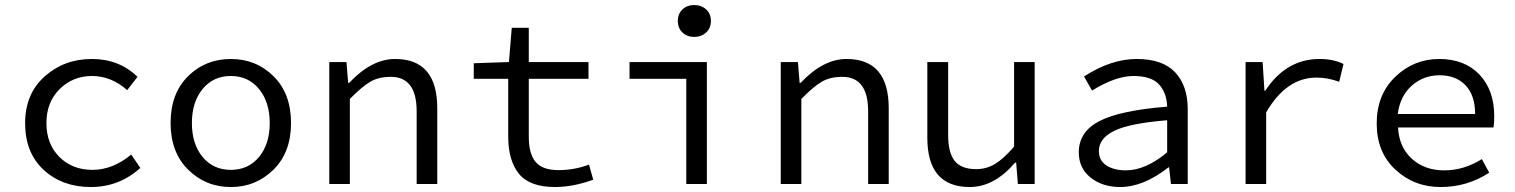

<svg xmlns="http://www.w3.org/2000/svg" viewBox="-20 -733 6036 765"><path d="M80.1 -242.2Q80.1 -359.4 158.2 -428.7Q236.3 -498 345.7 -498Q455.1 -498 527.8 -426.8L486.8 -374Q422.9 -430.2 346.7 -430.2Q270.5 -430.2 217.8 -378.2Q165 -326.2 165 -242.7Q165 -159.2 216.6 -107.7Q268.1 -56.2 348.6 -56.2Q429.2 -56.2 502.9 -117.2L539.1 -64Q455.1 12.2 341.8 12.2Q228.5 12.2 154.3 -55.9Q80.1 -124 80.1 -242.2Z M787.1 -378.2Q744.6 -326.2 744.6 -242.7Q744.6 -159.2 787.1 -107.7Q829.6 -56.2 899.7 -56.2Q969.7 -56.2 1012.2 -107.7Q1054.7 -159.2 1054.7 -242.7Q1054.7 -326.2 1012.2 -378.2Q969.7 -430.2 899.7 -430.2Q829.6 -430.2 787.1 -378.2ZM729.7 -56.9Q659.7 -126 659.7 -243.2Q659.7 -360.4 729.2 -429.2Q798.8 -498 899.7 -498Q1000.5 -498 1070.1 -429Q1139.6 -359.9 1139.6 -242.9Q1139.6 -126 1069.6 -56.9Q999.5 12.2 899.7 12.2Q799.8 12.2 729.7 -56.9Z M1640.1 -291Q1639.6 -426.8 1537.1 -426.8Q1487.3 -426.8 1453.9 -406.5Q1420.4 -386.2 1374 -338.9V0H1292V-485.8H1360.4L1367.2 -402.8H1371.1Q1460.9 -498 1554.2 -498Q1722.2 -498 1722.2 -301.8V0H1640.1Z M2004.9 -189V-418.9H1867.7V-481L2007.8 -485.8L2019 -622.1H2086.9V-485.8H2324.7V-418.9H2086.9V-188Q2086.9 -120.1 2114.3 -87.6Q2141.6 -55.2 2205.1 -55.2Q2268.6 -55.2 2326.7 -77.1L2343.8 -17.1Q2265.6 11.7 2191.9 12.2Q2090.8 12.2 2047.9 -40.3Q2004.9 -92.8 2004.9 -189Z M2793.5 -603.5Q2774.4 -585.9 2746.1 -585.9Q2717.8 -585.9 2699.2 -603.5Q2680.7 -621.1 2680.7 -649.4Q2680.7 -677.7 2699 -695.3Q2717.3 -712.9 2745.8 -712.9Q2774.4 -712.9 2793.5 -695.6Q2812.5 -678.2 2812.5 -649.7Q2812.5 -621.1 2793.5 -603.5ZM2488.3 -418.9V-485.8H2796.4V0H2714.4V-418.9Z M3439 -291Q3438.5 -426.8 3335.9 -426.8Q3286.1 -426.8 3252.7 -406.5Q3219.2 -386.2 3172.9 -338.9V0H3090.8V-485.8H3159.2L3166 -402.8H3169.9Q3259.8 -498 3353 -498Q3521 -498 3521 -301.8V0H3439Z M4102.5 -485.8V0H4035.6L4028.8 -85H4024.4Q3941.4 12.2 3843.8 12.2Q3674.8 12.2 3674.8 -184.1V-485.8H3757.8V-194.8Q3757.8 -125 3783.7 -92Q3809.6 -59.1 3869.6 -59.1Q3910.6 -59.1 3945.1 -80.1Q3979.5 -101.1 4020.5 -148.9V-485.8Z M4358.4 -131.8Q4358.4 -92.8 4388.9 -73.5Q4419.4 -54.2 4465.3 -54.2Q4544.4 -54.2 4630.4 -126V-253.9Q4480.5 -241.7 4419.4 -211.7Q4358.4 -181.6 4358.4 -131.8ZM4278.3 -126Q4278.3 -208 4360.4 -250.5Q4442.4 -293 4630.4 -308.1Q4628.4 -363.3 4597.9 -396.7Q4567.4 -430.2 4496.1 -430.2Q4424.8 -430.2 4331.1 -372.1L4299.3 -428.2Q4406.2 -498 4509.3 -498Q4612.3 -498 4662.4 -444.6Q4712.4 -391.1 4712.4 -297.9V0H4645.5L4638.2 -65.9H4635.3Q4535.2 12.2 4443.4 12.2Q4372.6 12.2 4325.4 -25.4Q4278.3 -63 4278.3 -126Z M4942.9 0V-485.8H5010.7L5018.1 -371.1H5021Q5104 -498 5237.8 -498Q5293 -498 5333 -478L5315.9 -407.2Q5268.1 -424.3 5225.1 -423.8Q5105 -423.8 5024.9 -285.2V0Z M5857.4 -278.8Q5857.4 -353 5819.3 -393.1Q5781.2 -433.1 5716.3 -433.1Q5651.4 -433.1 5604.7 -391.4Q5558.1 -349.6 5549.3 -278.8ZM5933.6 -270Q5933.6 -243.2 5930.7 -225.1H5550.3Q5554.2 -147 5605.2 -100.6Q5656.2 -54.2 5734.4 -54.2Q5812.5 -54.2 5884.3 -99.1L5913.6 -44.9Q5825.7 12.2 5720.2 12.2Q5614.7 12.2 5540 -56.9Q5465.3 -126 5465.3 -241Q5465.3 -356 5539.3 -427Q5613.3 -498 5714.4 -498Q5815.4 -498 5874.5 -436Q5933.6 -374 5933.6 -270Z"/></svg>

Font: SourceCodePro-Regular
Style: Regular
Weight: 400
Monospace: yes
Designer: Paul D. Hunt
Foundry: Adobe Systems Incorporated
Version: Version 1.009;PS 1.000;hotconv 1.0.70;makeotf.lib2.5.5900